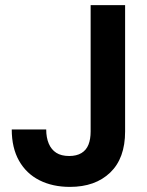

<svg xmlns="http://www.w3.org/2000/svg" viewBox="-20 -720 577 752"><path d="M254 12Q186 12 134.5 -14Q83 -40 54.5 -90.5Q26 -141 26 -213H161Q161 -181 171 -157.5Q181 -134 200.5 -121.5Q220 -109 251 -109Q280 -109 299 -120.5Q318 -132 326.5 -153.5Q335 -175 335 -205V-700H470V-205Q470 -100 411.5 -44Q353 12 254 12Z"/></svg>

Font: DM Sans 24pt
Style: Bold
Weight: 700
Designer: Colophon Foundry, Jonny Pinhorn
Foundry: Colophon Foundry
Version: Version 4.004;gftools[0.9.30]